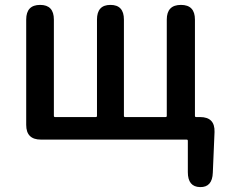

<svg xmlns="http://www.w3.org/2000/svg" viewBox="-20 -570 917 784"><path d="M797 194Q747 193 747 133V5Q747 0 742 0H147Q87 0 87 -60V-490Q87 -550 144 -550Q200 -550 200 -490V-97Q200 -92 205 -92H371Q376 -92 376 -97V-490Q376 -550 431 -550Q486 -550 486 -490V-97Q486 -92 491 -92H656Q661 -92 661 -97V-490Q661 -550 719 -550Q776 -550 776 -490V-97Q776 -92 781 -92H797Q858 -92 856 -31L849 135Q847 195 797 194Z"/></svg>

Font: Resource Han Rounded KR Medium
Style: Regular
Weight: 500
Designer: Cyano Hao (round all glyphs); Ryoko NISHIZUKA 西塚涼子 (kana, bopomofo & ideographs); Paul D. Hunt (Latin, Greek & Cyrillic)
Foundry: Cyano Hao
Version: 0.990